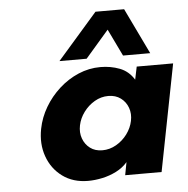

<svg xmlns="http://www.w3.org/2000/svg" viewBox="-50 -729 772 788"><g transform="rotate(-5 335.5 -334.5)"><path d="M282 10Q220 10 176.5 -22Q133 -54 114.5 -106.5Q96 -159 108 -220Q117 -266 141.5 -307.5Q166 -349 202 -381.5Q238 -414 281.5 -432.5Q325 -451 372 -451Q414 -451 451 -437Q488 -423 510 -387L521 -440H671L585 0H435L445 -53Q426 -31 398.5 -17Q371 -3 340.5 3.5Q310 10 282 10ZM351 -110Q381 -110 408 -125.5Q435 -141 453.5 -166Q472 -191 478 -220Q484 -249 475 -274Q466 -299 445 -314.5Q424 -330 394 -330Q364 -330 337.5 -314.5Q311 -299 292.5 -274Q274 -249 268 -220Q262 -191 271 -166Q280 -141 300.5 -125.5Q321 -110 351 -110ZM207 -490 372 -679H490L581 -490H469L401 -631H441L319 -490Z"/></g></svg>

Font: Teachers
Style: Italic
Weight: 400
Italic angle: -11°
Designer: Alfredo Marco Pradil, Chank Diesel
Version: Version 1.001